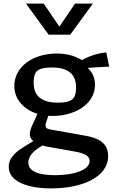

<svg xmlns="http://www.w3.org/2000/svg" viewBox="-20 -830 660 1067"><path d="M270.5 -185.5C400 -185.5 508 -253.5 508 -359.5C508 -402.5 489.5 -431.5 467 -453L587 -460L570.5 -538.5C519.5 -535.5 465.5 -513 434.5 -496C397 -520 350.5 -532.5 295.5 -532.5C162 -532.5 59.5 -458.5 59.5 -352C59.5 -281 109.5 -221.5 188 -197.5L177 -172C166 -147.5 145.5 -111.5 145.5 -85C145.5 -70 152.5 -57 165 -46L109 -11.5C53.5 23.5 28.5 56 28.5 96.5C28.5 180 134.5 217 265 217C437 217 581 154 581 37.5C581 -47 507 -66.5 450.5 -76.5L259.5 -110.5C240 -114 228 -120 235.5 -147.5L248.5 -186.5C255.5 -186 263 -185.5 270.5 -185.5ZM124.5 -810H223L310 -682L397 -810H496L370.5 -637.5H250ZM137.5 74C137.5 31 177.5 0.5 216.5 -21.5C226 -18.5 235.5 -16.5 246.5 -14.5L395 12C448.5 21.5 478 36 478 64.5C478 114.5 392.5 143.5 285.5 143.5C198 143.5 137.5 123.5 137.5 74ZM167 -370.5C167 -408.5 175.5 -427 187.5 -437C200 -446.5 222 -455 268 -455C367.5 -455 402.5 -410.5 402.5 -344C402.5 -306 394 -287.5 382 -278C370 -268 348 -259.5 302 -259.5C202 -259.5 167 -304.5 167 -370.5Z"/></svg>

Font: Monaspace Argon Medium
Style: Regular
Weight: 500
Designer: Riley Cran & the Lettermatic Team
Foundry: Lettermatic
Version: Version 1.000 (Monaspace Argon)